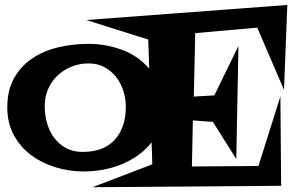

<svg xmlns="http://www.w3.org/2000/svg" viewBox="-20 -743 1235 786"><path d="M1156.2 -722.7 1142.6 -375 1033.2 -629.9 779.3 -607.4 773.4 -347.7 857.4 -352.5 956.1 -554.7 947.3 -91.8 851.6 -244.1 769.5 -250 765.6 -61.5 1038.1 -63.5 1127.9 -348.6 1130.9 17.6 358.4 23.4 603.5 -70.3 600.6 -160.2Q576.2 -128.9 543.9 -106.4Q511.7 -84 475.1 -69.3Q438.5 -54.7 399.4 -47.9Q360.4 -41 322.3 -41Q263.7 -41 207.5 -58.1Q151.4 -75.2 107.4 -107.9Q63.5 -140.6 36.6 -189.9Q9.8 -239.3 9.8 -303.7Q9.8 -375 38.6 -424.8Q67.4 -474.6 114.3 -505.4Q161.1 -536.1 220.7 -549.8Q280.3 -563.5 342.8 -563.5Q411.1 -563.5 478 -539.6Q544.9 -515.6 590.8 -461.9L586.9 -581.1L333 -661.1ZM495.1 -305.7Q495.1 -338.9 484.9 -371.1Q474.6 -403.3 455.1 -428.2Q435.5 -453.1 407.2 -468.3Q378.9 -483.4 342.8 -483.4Q305.7 -483.4 272.9 -470.2Q240.2 -457 215.8 -434.1Q191.4 -411.1 177.2 -378.9Q163.1 -346.7 163.1 -308.6Q163.1 -273.4 172.4 -239.7Q181.6 -206.1 201.2 -179.7Q220.7 -153.3 249.5 -137.2Q278.3 -121.1 318.4 -121.1Q405.3 -121.1 450.2 -171.4Q495.1 -221.7 495.1 -305.7Z"/></svg>

Font: Fontdiner Swanky
Style: Regular
Weight: 400
Designer: Font Diner, Inc
Foundry: Font Diner, Inc
Version: Version 1.000